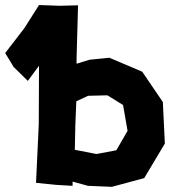

<svg xmlns="http://www.w3.org/2000/svg" viewBox="-79 -720 684 754"><path d="M227.5 -699.2 156.2 -697.3 74.2 -700.2 16.6 -609.4 -58.6 -511.7 -25.4 -457 30.3 -402.3 74.2 -461.9 73.2 -231.4 62.5 -2 140.6 5.9 206.1 9.8V-6.8L266.6 9.8L360.4 13.7L487.3 -20.5L568.4 -156.2L560.5 -319.3L479.5 -438.5L350.6 -493.2L272.5 -485.4L221.7 -469.7V-491.2ZM216.8 -227.5 220.7 -322.3 266.6 -343.8 342.8 -345.7 404.3 -307.6 421.9 -206.1 377.9 -129.9 299.8 -115.2 214.8 -131.8Z"/></svg>

Font: MaokenAssortedSans-Lite
Style: Lite
Weight: 400
Version: Version 1.400